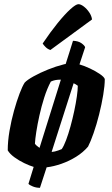

<svg xmlns="http://www.w3.org/2000/svg" viewBox="-20 -803 534 918"><path d="M171 95Q153 95 137 88.5Q121 82 116 76L141 -5Q121 -11 96 -23Q71 -35 49 -51Q27 -67 17 -84Q17 -128 25.5 -177.5Q34 -227 47 -273.5Q60 -320 73.5 -355.5Q87 -391 98 -408Q110 -421 140.5 -438Q171 -455 209.5 -470.5Q248 -486 284 -495Q287 -496 290 -496.5Q293 -497 294 -497Q303 -524 311.5 -552Q320 -580 329 -608Q355 -607 370 -596Q385 -585 387 -577L360 -495Q384 -488 410.5 -475.5Q437 -463 457.5 -449Q478 -435 481 -425Q481 -394 473.5 -349Q466 -304 454 -256Q442 -208 427.5 -166.5Q413 -125 401 -102Q377 -74 344 -53.5Q311 -33 274 -20Q237 -7 203 -3ZM169 -96 271 -422Q270 -422 268.5 -422Q267 -422 266 -422Q255 -422 244.5 -420Q234 -418 223 -413Q205 -379 191.5 -336.5Q178 -294 168.5 -251Q159 -208 153.5 -172.5Q148 -137 147 -116Q150 -111 156 -106Q162 -101 169 -96ZM227 -77Q228 -77 229 -77Q230 -77 231 -77Q235 -77 243 -79Q251 -81 259.5 -84Q268 -87 275 -90Q285 -104 296 -133Q307 -162 317 -198.5Q327 -235 335 -272.5Q343 -310 347.5 -342Q352 -374 352 -393Q348 -396 342.5 -399.5Q337 -403 332 -405ZM221 -564Q208 -568 198 -578Q188 -588 184 -595Q221 -650 255.5 -692.5Q290 -735 316.5 -759Q343 -783 355 -783Q366 -783 380.5 -772Q395 -761 406.5 -744Q418 -727 420 -710Z"/></svg>

Font: Texturina 12pt ExtraBold
Style: Italic
Weight: 800
Italic angle: -11°
Designer: Guillermo Torres Carreño
Foundry: Omnibus-Type
Version: Version 1.002